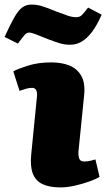

<svg xmlns="http://www.w3.org/2000/svg" viewBox="-61 -803 463 837"><path d="M100 -381Q102 -399 97 -409.5Q92 -420 79 -420Q67 -420 54 -416.5Q41 -413 24 -407L-3 -492Q17 -503 61.5 -517Q106 -531 162 -531Q208 -531 241.5 -517.5Q275 -504 293 -473Q311 -442 306 -390L281 -142Q280 -124 284.5 -111.5Q289 -99 306 -99Q320 -99 332.5 -102Q345 -105 355 -108L373 -32Q357 -22 327.5 -11.5Q298 -1 264.5 6.5Q231 14 203 14Q154 14 124 -0.5Q94 -15 82 -46.5Q70 -78 75 -129ZM245 -608Q220 -608 199 -614.5Q178 -621 149 -632Q115 -646 95 -653.5Q75 -661 67 -661Q56 -661 48 -652.5Q40 -644 17 -613L-41 -642Q-16 -697 1.5 -727.5Q19 -758 36 -770.5Q53 -783 76 -783Q99 -783 119.5 -777Q140 -771 184 -753Q218 -740 236.5 -734Q255 -728 271 -728Q286 -728 295 -736.5Q304 -745 323 -770L382 -739Q361 -691 339 -662.5Q317 -634 294 -621Q271 -608 245 -608Z"/></svg>

Font: Literata Black
Style: Italic
Weight: 900
Italic angle: -2°
Designer: Latin by Veronika Burian and Jose Scaglione. Greek by Irene Vlachou. Cyrillic by Vera Evstafieva
Foundry: TypeTogether
Version: Version 3.002